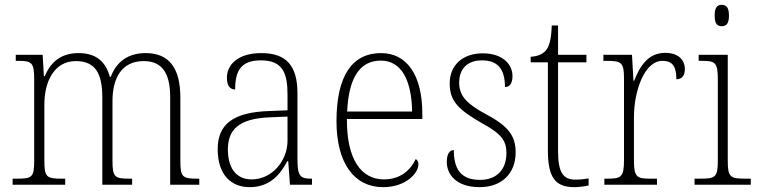

<svg xmlns="http://www.w3.org/2000/svg" viewBox="-20 -762 3125 792"><path d="M32 0H249V-25H237C173 -25 163 -30 163 -98V-331C163 -425 203 -510 293 -510C373 -510 402 -459 402 -361V0H525V-25H516C454 -25 444 -30 444 -99V-345C444 -436 479 -510 573 -510C652 -510 682 -456 682 -361V0H802V-25H796C734 -25 724 -30 724 -97V-359C724 -482 677 -543 581 -543C508 -543 460 -507 437 -445H433C417 -505 379 -543 304 -543C240 -543 192 -514 165 -448H161L156 -536H45V-511H55C111 -511 121 -504 121 -436V-99C121 -30 112 -25 49 -25H32Z M1010 10C1096 10 1138 -46 1165 -97H1169L1176 0H1267V-25H1263C1216 -25 1207 -38 1207 -109V-377C1207 -489 1163 -543 1058 -543C959 -543 916 -493 916 -442C916 -409 928 -393 950 -393C950 -470 974 -513 1056 -513C1147 -513 1166 -460 1166 -371V-307L1090 -304C945 -299 878 -252 878 -147C878 -40 934 10 1010 10ZM1018 -22C949 -22 920 -76 920 -145C920 -225 962 -273 1093 -278L1166 -281V-181C1166 -101 1104 -22 1018 -22Z M1560 10C1656 10 1706 -49 1706 -84C1706 -96 1701 -102 1695 -106C1674 -61 1632 -22 1564 -22C1470 -22 1410 -104 1411 -271H1722V-294C1722 -451 1659 -543 1552 -543C1434 -543 1368 -451 1368 -262C1368 -88 1442 10 1560 10ZM1680 -302H1412C1418 -431 1458 -512 1551 -512C1638 -512 1678 -427 1680 -302Z M1959 10C2048 10 2107 -45 2107 -133C2107 -197 2082 -239 1988 -289C1912 -330 1874 -362 1874 -421C1874 -473 1903 -513 1968 -513C2030 -513 2063 -481 2063 -403C2083 -403 2094 -419 2094 -448C2094 -496 2054 -542 1972 -542C1888 -542 1835 -493 1835 -418C1835 -344 1871 -309 1973 -251C2052 -208 2069 -178 2069 -130C2069 -65 2031 -20 1960 -20C1879 -20 1852 -67 1852 -143C1836 -143 1823 -129 1823 -94C1823 -45 1859 10 1959 10Z M2349 10C2368 10 2390 7 2408 3V-26C2388 -23 2374 -21 2353 -21C2304 -21 2282 -50 2282 -137V-505H2399V-536H2282V-657H2256C2254 -600 2246 -569 2230 -552C2217 -538 2196 -529 2169 -528V-505H2240V-142C2240 -29 2271 10 2349 10Z M2473 0H2690V-25H2664C2608 -25 2595 -30 2595 -100V-278C2595 -388 2639 -511 2712 -511C2756 -511 2770 -486 2770 -435C2795 -435 2805 -453 2805 -477C2805 -516 2777 -544 2724 -544C2651 -544 2618 -485 2596 -429H2593L2587 -536H2469V-511H2479C2543 -511 2554 -506 2554 -438V-101C2554 -30 2541 -25 2485 -25H2473Z M2957 -654C2975 -654 2987 -663 2987 -698C2987 -732 2975 -742 2957 -742C2939 -742 2928 -732 2928 -698C2928 -663 2939 -654 2957 -654ZM2845 0H3077V-25H3056C2993 -25 2982 -30 2982 -99V-536H2862V-511H2874C2930 -511 2941 -505 2941 -435V-98C2941 -30 2930 -25 2867 -25H2845Z"/></svg>

Font: Noto Serif Ethiopic SemiCondensed ExtraLight
Style: Regular
Weight: 200
Width: 4
Designer: Monotype Design Team
Foundry: Monotype Imaging Inc.
Version: Version 2.102